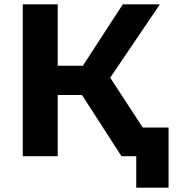

<svg xmlns="http://www.w3.org/2000/svg" viewBox="-20 -720 812 885"><path d="M638 -132 488 -362 717 -700H546L362 -417H246V-700H85V0H246V-282H358L540 0H608V145H757V-132Z"/></svg>

Font: Talent SemiBold
Style: Bold
Weight: 700
Designer: Mike Powis
Version: Version 1.001;hotconv 1.0.109;makeotfexe 2.5.65596